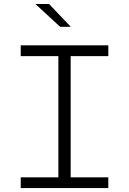

<svg xmlns="http://www.w3.org/2000/svg" viewBox="-20 -962 660 982"><path d="M86 0H534V-55H341.5V-675H534V-730H86V-675H278.5V-55H86ZM342 -825 231 -941.5H161L287.5 -825Z"/></svg>

Font: Monaspace Neon ExtraLight
Style: Regular
Weight: 200
Designer: Riley Cran & the Lettermatic Team
Foundry: Lettermatic
Version: Version 1.200 (Monaspace Neon)